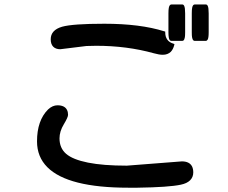

<svg xmlns="http://www.w3.org/2000/svg" viewBox="-20 -810 1040 876"><path d="M748.5 -749Q748.5 -765.6 750.2 -774.4Q752 -783.2 755.1 -786.4Q758.3 -789.6 761.7 -789.6H811.5Q817.4 -789.6 820.3 -783.2Q824.7 -774.9 824.7 -749V-663.1Q824.7 -647 823.5 -640.4Q822.3 -633.8 821 -631.1Q819.8 -628.4 818.4 -626.5Q815.4 -623.5 811.5 -623.5H761.7Q757.8 -623.5 754.9 -626.5Q748.5 -632.8 748.5 -663.1ZM861.8 -23.4Q861.8 -2 847.4 12.5Q833 26.9 804.7 32.7Q749.5 44.4 607.4 46.4H565.4Q289.6 46.4 196.3 -46.9Q148.9 -94.2 148.9 -165Q148.9 -260.3 199.2 -310.5Q219.7 -329.6 242.2 -329.6Q274.9 -329.6 285.6 -308.6Q290.5 -299.3 290.5 -286.1Q290.5 -274.9 271 -242.7Q251.5 -210.4 251.5 -178.7Q251.5 -134.3 281.7 -108.2Q312 -82 381.3 -68.1Q450.7 -54.2 558.6 -54.2L809.6 -73.7Q844.7 -73.7 856.4 -50.3Q861.8 -39.1 861.8 -23.4ZM855 -749Q855 -765.6 856.7 -774.4Q858.4 -783.2 861.6 -786.4Q864.7 -789.6 868.2 -789.6H918.9Q924.8 -789.6 927.7 -783.2Q932.1 -774.9 932.1 -749V-663.1Q932.1 -636.2 927.2 -628.9Q923.8 -623.5 918.9 -623.5H868.2Q864.3 -623.5 862.1 -626Q859.9 -628.4 858.6 -631.1Q857.4 -633.8 856.2 -640.4Q855 -647 855 -663.1ZM722.7 -560.1Q706.1 -560.1 682.1 -566.9Q559.6 -601.1 418.9 -601.1Q396.5 -600.6 374.5 -600.1L254.9 -585.4Q234.4 -585.4 222.9 -596.9Q211.4 -608.4 211.4 -630.9Q211.4 -672.9 263.2 -688Q311.5 -701.7 456.1 -701.7Q620.1 -701.7 730 -667L733.9 -666V-662.1Q733.9 -622.1 771 -610.8L775.9 -608.9L774.9 -604Q770 -585 759.3 -573.7Q745.1 -560.1 722.7 -560.1Z"/></svg>

Font: YuPearl-Medium
Style: Medium
Weight: 500
Designer: Max Yao
Foundry: Max-Everyday
Version: Version 1.011; ttfautohint (v1.8.3)